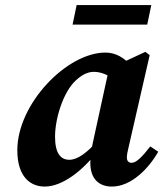

<svg xmlns="http://www.w3.org/2000/svg" viewBox="-20 -700 627 736"><path d="M151.5 15.2C219.7 15.2 299.3 -46.8 359.2 -127L353.1 -159.1C314.1 -115.4 277.8 -87.5 245.9 -87.5C212.1 -87.5 191 -112.9 191 -176C191 -247 223.2 -348.1 269.8 -390.9C294.5 -414.4 317.7 -424.6 339.6 -424.6C366.7 -424.6 393.5 -413 417.1 -396.3L484.8 -445.8C456.6 -478.9 423.4 -498.5 384 -498.5C236.5 -498.5 46.4 -302.5 46.4 -124.2C46.4 -21.3 97.1 15.2 151.5 15.2ZM408.9 15.2C483.8 15.2 550.9 -55.3 586.6 -118.4L556.1 -138.8C525.4 -99.4 503 -75.9 484.5 -75.9C472.9 -75.9 466.3 -83.2 466.3 -96.5C466.3 -107 469.3 -120.8 473.8 -139.3L553.8 -488.7L537.3 -501.3L397.7 -436.2L336.2 -154.4C329.9 -125 326.2 -101.1 326.2 -75.7C326.2 -14.4 359.5 15.2 408.9 15.2ZM258.2 -605.8H544.4L560 -680.5H273.8L258.2 -605.8Z"/></svg>

Font: Source Serif Variable
Style: Italic
Weight: 389
Italic angle: -12°
Designer: Frank Grießhammer
Foundry: Adobe Systems Incorporated
Version: Version 3.001;hotconv 1.0.111;makeotfexe 2.5.65597